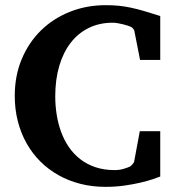

<svg xmlns="http://www.w3.org/2000/svg" viewBox="-20 -707 676 743"><path d="M600.1 -23.9Q590.8 -20 571 -13.4Q551.3 -6.8 523.4 -0.2Q495.6 6.3 461.2 11.2Q426.8 16.1 388.2 16.1Q336.9 16.1 291 4.4Q245.1 -7.3 206.1 -29.3Q167 -51.3 135.7 -82.5Q104.5 -113.8 82.5 -153.1Q60.5 -192.4 48.8 -238.5Q37.1 -284.7 37.1 -335.9Q37.1 -414.1 64.2 -478.5Q91.3 -543 138.7 -589.4Q186 -635.7 250.5 -661.4Q314.9 -687 389.2 -687Q417.5 -687 440.9 -684.6Q464.4 -682.1 488 -677Q511.7 -671.9 538.3 -664.1Q564.9 -656.2 600.1 -645V-475.1H522L500 -586.9Q500 -589.4 496.1 -595Q492.2 -600.6 486.8 -603Q482.9 -605 474.9 -607.7Q466.8 -610.4 456.8 -612.8Q446.8 -615.2 436 -617.2Q425.3 -619.1 416 -619.1Q364.7 -619.1 323.5 -598.9Q282.2 -578.6 253.4 -541.3Q224.6 -503.9 209.2 -451.4Q193.8 -398.9 193.8 -334Q193.8 -298.8 199.2 -264.2Q204.6 -229.5 216.1 -197.8Q227.5 -166 245.8 -138.9Q264.2 -111.8 289.6 -91.8Q314.9 -71.8 348.4 -60.3Q381.8 -48.8 423.8 -48.8Q442.4 -48.8 458 -53.5Q473.6 -58.1 481.9 -62Q485.8 -63.5 491.7 -70.1Q497.6 -76.7 499 -81.1L521 -199.2H600.1Z"/></svg>

Font: Charis SIL CyrE
Style: Bold
Weight: 700
Foundry: SIL International
Version: Version 5.000